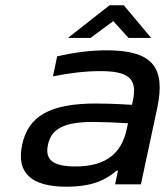

<svg xmlns="http://www.w3.org/2000/svg" viewBox="-20 -700 626 729"><path d="M385 -509C323 -509 263 -501 197 -486L181 -410C244 -423 306 -430 360 -430C466 -430 504 -404 484 -315L481 -302C417 -306 371 -307 345 -307C169 -307 87 -259 64 -150C41 -42 100 9 234 9C318 9 376 -11 422 -52H428L417 0H515L577 -290C609 -442 562 -509 385 -509ZM162 -150C175 -212 224 -237 335 -237C366 -237 419 -235 466 -232L461 -209C441 -115 379 -68 267 -68C181 -68 150 -93 162 -150ZM238 -556H324L410 -620L468 -556H554L450 -680H396Z"/></svg>

Font: LT Wave
Style: Italic
Weight: 400
Designer: Daniel Lyons
Version: Version 2.5 (Glyphs App)